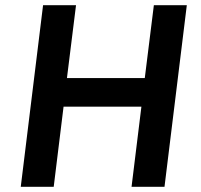

<svg xmlns="http://www.w3.org/2000/svg" viewBox="-20 -720 776 740"><path d="M60 0 146 -700H273L238 -419H538L573 -700H700L614 0H487L525 -309H225L187 0Z"/></svg>

Font: Inclusive Sans SemiBold
Style: Italic
Weight: 600
Italic angle: -7°
Designer: Olivia King
Foundry: Olivia King
Version: Version 2.004